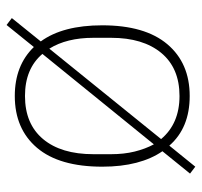

<svg xmlns="http://www.w3.org/2000/svg" viewBox="-35 -550 614 584"><g transform="rotate(-90 272.0 -258.0)"><path d="M36 13 104 -71Q81 -104 69 -150Q57 -196 57 -254Q57 -385 114.5 -452.5Q172 -520 272 -520Q365 -520 421 -462L488 -545L509 -529L438 -441Q487 -374 487 -254Q487 -124 429.5 -56Q372 12 272 12Q175 12 121 -50L57 29ZM272 -19Q357 -19 403 -74.5Q449 -130 449 -227V-281Q449 -362 416 -415L141 -75Q188 -19 272 -19ZM95 -227Q95 -188 103 -155.5Q111 -123 125 -97L400 -436Q355 -489 272 -489Q187 -489 141 -434Q95 -379 95 -281Z"/></g></svg>

Font: IBM Plex Sans ExtLt
Style: Regular
Weight: 200
Designer: Mike Abbink, Paul van der Laan, Pieter van Rosmalen
Foundry: Bold Monday
Version: Version 3.005